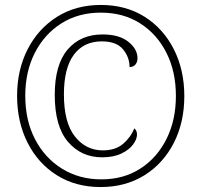

<svg xmlns="http://www.w3.org/2000/svg" viewBox="-20 -745 813 775"><path d="M386 10Q285 10 209 -38Q133 -86 91 -169.5Q49 -253 49 -358Q49 -463 91.5 -546Q134 -629 210 -677Q286 -725 387 -725Q488 -725 563.5 -677.5Q639 -630 681.5 -546.5Q724 -463 724 -357Q724 -251 681.5 -168Q639 -85 563 -37.5Q487 10 386 10ZM389 -21Q479 -21 546.5 -64.5Q614 -108 652 -184Q690 -260 690 -358Q690 -456 652 -531.5Q614 -607 546 -650.5Q478 -694 387 -694Q296 -694 227.5 -650.5Q159 -607 120.5 -531.5Q82 -456 82 -358Q82 -259 121.5 -183Q161 -107 230.5 -64Q300 -21 389 -21ZM392 -110Q308 -110 254.5 -172.5Q201 -235 201 -362Q201 -484 253 -545Q305 -606 394 -606Q461 -606 498 -576.5Q535 -547 535 -510Q535 -495 527 -485Q519 -475 503 -474Q503 -514 476.5 -546Q450 -578 391 -578Q318 -578 278 -524Q238 -470 238 -364Q238 -250 282.5 -194Q327 -138 395 -138Q446 -138 477 -164.5Q508 -191 522 -227Q533 -218 533 -202Q533 -183 517 -161.5Q501 -140 469.5 -125Q438 -110 392 -110Z"/></svg>

Font: Noto Serif Armenian SemiCondensed ExtraLight
Style: Regular
Weight: 200
Width: 4
Designer: Monotype Design Team
Foundry: Monotype Imaging Inc.
Version: Version 2.008; ttfautohint (v1.8.4.7-5d5b)